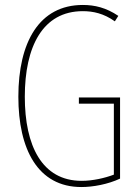

<svg xmlns="http://www.w3.org/2000/svg" viewBox="-20 -744 560 774"><path d="M298 -351V-326H439V-40C402 -26 354 -15 309 -15C149 -15 80 -157 80 -354C80 -556 152 -699 314 -699C355 -699 398 -690 443 -658L457 -680C408 -713 362 -724 314 -724C138 -724 54 -574 54 -354C54 -143 132 10 308 10C355 10 415 -1 464 -24V-351Z"/></svg>

Font: Noto Sans Arabic ExtCond Thin
Style: Regular
Weight: 100
Width: 2
Designer: Monotype Design Team, Nadine Chahine, Nizar Qandah and Khaled Hosny
Foundry: Monotype Imaging Inc.
Version: Version 2.012